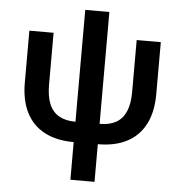

<svg xmlns="http://www.w3.org/2000/svg" viewBox="-58 -727 926 987"><g transform="rotate(5 404.5 -234.0)"><path d="M341.8 9.8Q252.9 9.8 191.2 -22.7Q129.4 -55.2 97.2 -118.2Q64.9 -181.2 64.9 -272.5V-541H189.9V-272.9Q189.9 -211.4 206.8 -172.1Q223.6 -132.8 257.6 -114Q291.5 -95.2 341.8 -95.2H466.3Q517.6 -95.2 551 -114Q584.5 -132.8 601.6 -172.1Q618.7 -211.4 618.7 -272.9V-541H743.2V-272.5Q743.2 -181.2 710.9 -118.2Q678.7 -55.2 616.9 -22.7Q555.2 9.8 466.3 9.8ZM341.8 204.1V-672.4H466.3V204.1Z"/></g></svg>

Font: Inter 17pt SemiBold
Style: Regular
Weight: 600
Version: Version 4.001;git-66647c0bb